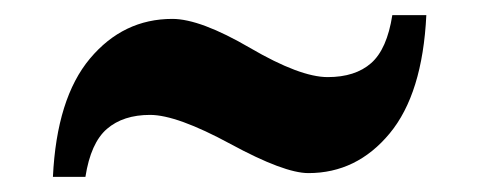

<svg xmlns="http://www.w3.org/2000/svg" viewBox="-20 -450 634 254"><path d="M208 -425Q245 -425 311 -386.5Q377 -348 413.5 -348Q450 -348 471 -366.5Q492 -385 499 -430H544Q539 -326 495.5 -273.5Q452 -221 388 -221Q356 -221 285 -259.5Q214 -298 178.5 -298Q143 -298 121.5 -279.5Q100 -261 93 -216H50Q55 -320 99 -372.5Q143 -425 208 -425Z"/></svg>

Font: Halant
Style: Bold
Weight: 700
Designer: Hitesh Malaviya (Devanagari), Satya Rajpurohit (Latin)
Foundry: Indian Type Foundry
Version: Version 1.101;PS 1.0;hotconv 1.0.78;makeotf.lib2.5.61930; tt